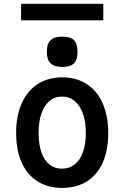

<svg xmlns="http://www.w3.org/2000/svg" viewBox="-20 -958 640 988"><path d="M63 -273.5Q63 -362 92 -426.8Q121 -491.5 174.5 -525.8Q228 -560 300 -560Q372 -560 425.5 -525.8Q479 -491.5 508 -427Q537 -362.5 537 -273.5Q537 -187 509.5 -123.5Q482 -60 428.5 -25.5Q375 9 300 9Q225 9 171.8 -25.5Q118.5 -60 90.8 -123.5Q63 -187 63 -273.5ZM421.5 -273.5Q421.5 -331 406.8 -373.2Q392 -415.5 364.2 -438.2Q336.5 -461 299 -461Q261.5 -461 234.5 -438.2Q207.5 -415.5 193 -373.2Q178.5 -331 178.5 -273.5Q178.5 -216.5 192.8 -175.2Q207 -134 234 -112Q261 -90 298.5 -90Q337 -90 364.8 -112.2Q392.5 -134.5 407 -175.8Q421.5 -217 421.5 -273.5ZM221 -691.5Q221 -732.5 240 -751Q259 -769.5 300.5 -769.5Q342.5 -769.5 360.8 -751.2Q379 -733 379 -691.5Q379 -650.5 360.8 -632Q342.5 -613.5 300.5 -613.5Q259.5 -613.5 240.2 -632.2Q221 -651 221 -691.5ZM88.5 -938.5H511.5V-853.5H88.5Z"/></svg>

Font: JuliaMono SemiBold
Style: Regular
Weight: 600
Monospace: yes
Designer: cormullion
Foundry: corm
Version: Version 0.055; ttfautohint (v1.8.4)